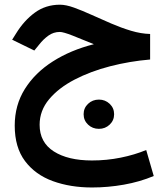

<svg xmlns="http://www.w3.org/2000/svg" viewBox="-20 -476 725 833"><path d="M631.3 -328.6V-217.8Q543 -210.4 457.8 -188.5Q372.6 -166.5 303.5 -130.6Q234.4 -94.7 193.1 -45.4Q151.9 3.9 151.9 65.4Q151.9 141.6 213.4 180.9Q274.9 220.2 378.9 220.2Q442.9 220.2 503.4 208Q564 195.8 614.3 174.8L647 287.6Q586.4 313 517.3 325.2Q448.2 337.4 379.4 337.4Q285.2 337.4 209.2 309.8Q133.3 282.2 88.6 222.9Q43.9 163.6 43.9 68.8Q43.9 -20 87.9 -90.1Q131.8 -160.2 209.2 -209.5Q286.6 -258.8 387.2 -284.2Q335.9 -305.7 295.2 -321.5Q254.4 -337.4 239.7 -337.4Q211.9 -337.4 189.7 -321.3Q167.5 -305.2 150.4 -283.2L128.9 -256.8L32.7 -303.7L49.3 -330.1Q84 -386.7 131.1 -421.1Q178.2 -455.6 240.2 -455.6Q266.1 -455.6 301.3 -442.9Q336.4 -430.2 377.4 -411.6Q418.5 -393.1 461.9 -374.3Q505.4 -355.5 548.6 -342.5Q591.8 -329.6 631.3 -328.6ZM342.8 19.5Q342.8 -7.3 362.1 -25.6Q381.3 -43.9 409.2 -43.9Q436.5 -43.9 455.8 -25.6Q475.1 -7.3 475.1 19.5Q475.1 46.4 455.8 64.7Q436.5 83 409.2 83Q381.3 83 362.1 64.7Q342.8 46.4 342.8 19.5Z"/></svg>

Font: Vazirmatn RD UI FD SemiBold
Style: Regular
Weight: 600
Designer: Saber Rastikerdar
Foundry: Saber Rastikerdar
Version: Version 33.003